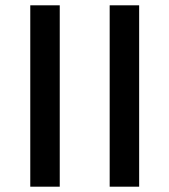

<svg xmlns="http://www.w3.org/2000/svg" viewBox="-20 -703 638 723"><path d="M94 -683H205V0H94Z M393 -683H504V0H393Z"/></svg>

Font: Fahkwang Medium
Style: Regular
Weight: 500
Version: Version 1.000; ttfautohint (v1.6)